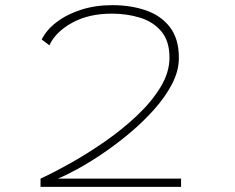

<svg xmlns="http://www.w3.org/2000/svg" viewBox="-20 -726 915 746"><path d="M137.5 0V-32Q190.5 -56.5 256.8 -93.8Q323 -131 390 -177.8Q457 -224.5 513.2 -277.8Q569.5 -331 604 -388Q638.5 -445 638.5 -502Q638.5 -567 606.5 -604.5Q574.5 -642 523.5 -657.5Q472.5 -673 415 -673Q323.5 -673 259.2 -637Q195 -601 172 -550L142 -572.5Q160.5 -610 200.2 -640.2Q240 -670.5 295.2 -688.2Q350.5 -706 416 -706Q488 -706 546.8 -685.8Q605.5 -665.5 640.2 -620.5Q675 -575.5 675 -501Q675 -451 648.8 -400.2Q622.5 -349.5 579.2 -301Q536 -252.5 483.8 -208.8Q431.5 -165 378.5 -129.2Q325.5 -93.5 279.8 -68.5Q234 -43.5 204.5 -32H683.5V0Z"/></svg>

Font: Trispace SemiExpanded Thin
Style: Regular
Weight: 100
Width: 6
Designer: Tyler Finck
Foundry: Etcetera Type Company
Version: Version 1.210; ttfautohint (v1.8.3)